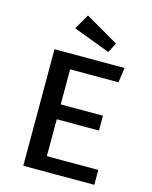

<svg xmlns="http://www.w3.org/2000/svg" viewBox="-137 -1038 889 1126"><g transform="rotate(15 307.5 -475.0)"><path d="M528.2 -617.4H234.9V-404.6H491.3V-314.4H234.9V-90.3H547.2V0H115.9V-707.7H541.5ZM201.5 -857.9 254.4 -949.7 455.9 -832.8 424.6 -773.3Z"/></g></svg>

Font: Fira Code Fixed Medium
Style: Regular
Weight: 500
Monospace: yes
Designer: Carrois Corporate, Edenspiekermann AG, Nikita Prokopov
Foundry: Carrois Corporate, Edenspiekermann AG, Nikita Prokopov
Version: Version 5.002